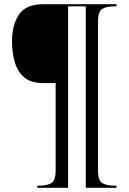

<svg xmlns="http://www.w3.org/2000/svg" viewBox="-20 -780 613 911"><path d="M157 111V101H168Q202 101 223 89Q244 77 244 29V-386H183Q126 -386 94.5 -413.5Q63 -441 50 -485.5Q37 -530 37 -582Q37 -662 70 -711Q103 -760 185 -760H533V-750H522Q487 -750 466 -738Q445 -726 445 -677V29Q445 77 466 89Q487 101 522 101H533V111H387V-750H303V111Z"/></svg>

Font: Noto Serif Display SemiCondensed Medium
Style: Regular
Weight: 500
Width: 4
Designer: Monotype Design Team
Foundry: Monotype Imaging Inc.
Version: Version 2.009